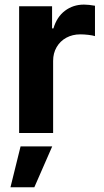

<svg xmlns="http://www.w3.org/2000/svg" viewBox="-20 -573 447 827"><path d="M62.4 -545.9H204.3V-450.8H210.2Q224.8 -500.3 259.9 -526.7Q295 -553.2 341.7 -553.2Q361.5 -553.2 389.1 -548.3V-417.5Q378.3 -420.8 360.2 -422.9Q342 -425 325.8 -425Q292.3 -425 265.6 -410.5Q239 -396 223.9 -369.9Q208.8 -343.9 208.8 -310.7V0H62.4ZM68.6 57.6H204.9L127.9 233.6H25.1Z"/></svg>

Font: Raveo Variable
Style: Regular
Weight: 400
Designer: Jakub Foglar, Rasmus Andersson (Inter)
Foundry: Jakubfoglar.com
Version: Version 1.000;Glyphs 3.2.3 (3260)